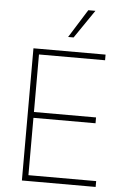

<svg xmlns="http://www.w3.org/2000/svg" viewBox="-61 -979 672 1023"><g transform="rotate(5 274.5 -467.5)"><path d="M95.7 -707H481.4V-676.8H127.9V-369.1H460V-337.9H127.9V-31.2H490.2V0H95.7ZM369.1 -934.6H407.2L303.7 -783.2H274.4Z"/></g></svg>

Font: Pretendard JP Thin
Style: Regular
Weight: 100
Designer: Base glyphs from Inter by Rasmus Andersson; Hangeul glyphs from Noto Sans CJK(Source Han Sans) by Jang Soo-young and Kan
Foundry: Kil Hyung-jin
Version: Version 1.309